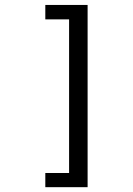

<svg xmlns="http://www.w3.org/2000/svg" viewBox="-20 -651 540 780"><path d="M335.9 -630.9V109.4H164.1V51.8H260.7V-572.3H164.1V-630.9Z"/></svg>

Font: BabelStone Flags
Style: Regular
Weight: 400
Designer: Andrew West
Foundry: BabelStone
Version: Version 4.12